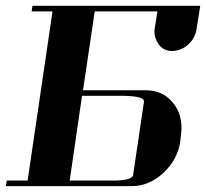

<svg xmlns="http://www.w3.org/2000/svg" viewBox="-20 -635 703 655"><path d="M0 0 2.9 -19H74.2L159.2 -596.2H87.9L90.8 -615.2H663.1L650.9 -538.1Q646.5 -505.9 623 -483.9Q600.1 -462.4 567.9 -460.9Q538.1 -460.9 521 -483.9Q506.8 -504.9 506.8 -526.9Q506.8 -528.3 507.3 -532.2Q507.8 -536.1 507.8 -538.1L517.1 -596.2H303.2L263.2 -327.1H477.1Q537.1 -327.1 571.8 -282.2Q599.1 -248 599.1 -199.2Q599.1 -190.4 597.2 -172.9L595.2 -153.8Q586.4 -90.8 537.1 -44.9Q488.3 0 429.2 0ZM217.8 -19H360.8Q432.6 -19 434.1 -38.1L471.2 -288.1Q474.1 -306.6 402.8 -308.1H259.8Z"/></svg>

Font: Hjet
Style: Italic
Weight: 400
Designer: T. Christopher White
Version: Version 1.2